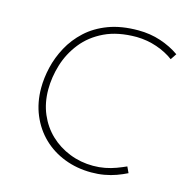

<svg xmlns="http://www.w3.org/2000/svg" viewBox="-106 -810 909 925"><g transform="rotate(15 348.5 -348.0)"><path d="M604 -31Q580 -19 552.5 -9Q525 1 494 6.5Q463 12 429 12Q357 12 295 -12Q233 -36 187.5 -80Q142 -124 116.5 -185Q91 -246 91 -319Q91 -369 103.5 -422.5Q116 -476 143.5 -527Q171 -578 215.5 -619Q260 -660 323.5 -684Q387 -708 472 -708Q532 -708 584.5 -690.5Q637 -673 678 -644L658 -614Q622 -641 574 -657.5Q526 -674 473 -675Q379 -675 313 -643.5Q247 -612 205.5 -559.5Q164 -507 145 -444.5Q126 -382 126 -321Q126 -254 149.5 -199Q173 -144 214.5 -104.5Q256 -65 311.5 -43Q367 -21 429 -21Q460 -21 488.5 -26.5Q517 -32 542.5 -41.5Q568 -51 590 -61Z"/></g></svg>

Font: Josefin Sans Thin ExtraLight
Style: Italic
Weight: 250
Italic angle: -7°
Version: Version 2.000